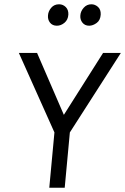

<svg xmlns="http://www.w3.org/2000/svg" viewBox="-20 -876 584 896"><path d="M210 0 234 -258 68 -629H153L278 -340L461 -629H544L306 -258L282 0ZM245.5 -756Q224.5 -756 213.2 -770.5Q202 -785 204 -805Q205.5 -824 219.2 -840Q233 -856 255.5 -856Q274 -856 287 -843Q300 -830 299 -808Q297.5 -783.5 281 -769.8Q264.5 -756 245.5 -756ZM396 -756Q376 -756 364.5 -770.5Q353 -785 355 -805Q356.5 -824 370.8 -840Q385 -856 406.5 -856Q423.5 -856 437.2 -843.8Q451 -831.5 450 -808Q448.5 -781.5 431 -768.8Q413.5 -756 396 -756Z"/></svg>

Font: Karla
Style: Italic
Weight: 400
Italic angle: -8°
Designer: Jonathan Pinhorn
Version: Version 2.004;gftools[0.9.33]